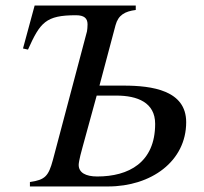

<svg xmlns="http://www.w3.org/2000/svg" viewBox="-20 -673 735 693"><path d="M329 -328H400C476 -328 540 -303 540 -226C540 -86 444 -36 331 -36C289 -36 264 -50 264 -78C264 -91 276 -136 278 -142ZM339 -364 397 -582C407 -619 431 -632 470 -637V-653H105L63 -498L81 -494C125 -592 145 -618 254 -618C284 -618 296 -607 296 -585C296 -578 295 -564 294 -560L171 -96C155 -37 143 -24 88 -16V0H370C526 0 652 -91 652 -232C652 -347 529 -364 426 -364Z"/></svg>

Font: XITS
Style: Italic
Weight: 400
Italic angle: -16.33°
Designer: MicroPress Inc., with final additions and corrections provided by Coen Hoffman, Elsevier (retired)
Version: Version 1.302